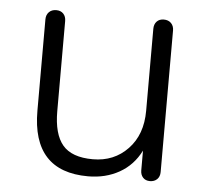

<svg xmlns="http://www.w3.org/2000/svg" viewBox="-42 -540 638 592"><g transform="rotate(5 276.5 -244.0)"><path d="M251 6.8Q78.1 6.8 78.1 -181.2V-463.9Q78.1 -478 86.7 -486.6Q95.2 -495.1 109.1 -495.1Q123 -495.1 131.1 -486.6Q139.2 -478 139.2 -463.9V-185.1Q139.2 -114.3 167.5 -80.6Q195.8 -46.9 261.2 -46.9Q326.7 -46.9 369.4 -91.6Q412.1 -136.2 412.1 -210V-463.9Q412.1 -478 420.2 -486.6Q428.2 -495.1 442.1 -495.1Q456.1 -495.1 464.6 -486.6Q473.1 -478 473.1 -463.9V-25.9Q473.1 -11.7 464.6 -3.4Q456.1 4.9 442.4 4.9Q428.7 4.9 420.9 -3.7Q413.1 -12.2 413.1 -25.9V-86.9Q390.1 -41 347.7 -17.1Q305.2 6.8 251 6.8Z"/></g></svg>

Font: Nunito-Light
Style: Regular
Weight: 300
Designer: Vernon Adams
Foundry: newtypography
Version: Version 3.000